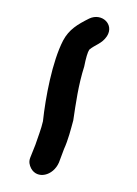

<svg xmlns="http://www.w3.org/2000/svg" viewBox="-20 -130 163 228"><path d="M16 57C14 62 15 66 17 70C24 83 43 79 50 63L56 47C61 36 64 24 67 13C70 -7 73 -29 80 -51C82 -61 84 -68 86 -71C93 -77 101 -78 107 -87C116 -101 101 -115 86 -108C72 -101 62 -95 55 -82C42 -57 34 -14 31 14C29 23 25 33 22 42Z"/></svg>

Font: Stray Cat
Style: CnObl
Weight: 400
Version: Version 1.0